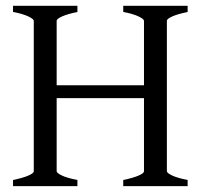

<svg xmlns="http://www.w3.org/2000/svg" viewBox="-20 -635 694 655"><path d="M24.4 0V-21Q57.6 -27.8 76.4 -35.9Q95.2 -43.9 95.2 -50.8V-564Q95.2 -569.8 77.4 -578.6Q59.6 -587.4 24.4 -594.2V-615.2H244.1V-594.2Q210.9 -587.4 192.1 -579.1Q173.3 -570.8 173.3 -564V-344.2H471.2V-564Q471.2 -569.8 453.4 -578.6Q435.5 -587.4 400.4 -594.2V-615.2H620.1V-594.2Q586.9 -587.4 568.1 -579.1Q549.3 -570.8 549.3 -564V-50.8Q549.3 -44.9 567.1 -36.4Q585 -27.8 620.1 -21V0H400.4V-21Q433.6 -27.8 452.4 -35.9Q471.2 -43.9 471.2 -50.8V-300.3H173.3V-50.8Q173.3 -44.9 190.9 -36.4Q208.5 -27.8 244.1 -21V0Z"/></svg>

Font: Noto Serif Devanagari
Style: Bold
Weight: 700
Designer: Monotype Design Team
Foundry: Monotype Imaging Inc.
Version: Version 1.01